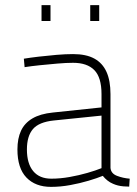

<svg xmlns="http://www.w3.org/2000/svg" viewBox="-20 -720 535 749"><path d="M179 9Q118 9 83 -27.5Q48 -64 48 -137Q48 -180 62 -210Q76 -240 106.5 -258Q137 -276 186 -281L376 -301V-353Q376 -418 348 -446.5Q320 -475 265 -475Q239 -475 204 -472Q169 -469 135 -465.5Q101 -462 76 -458L73 -491Q97 -495 131 -499Q165 -503 200.5 -506Q236 -509 265 -509Q316 -509 348 -491.5Q380 -474 395.5 -439.5Q411 -405 411 -353V-65Q413 -43 436.5 -34Q460 -25 486 -23L484 8Q473 8 461.5 7Q450 6 440 3.5Q430 1 421 -3Q409 -8 399 -16Q389 -24 381 -34Q359 -25 325.5 -15Q292 -5 254 2Q216 9 179 9ZM180 -23Q215 -23 251.5 -29.5Q288 -36 321 -45.5Q354 -55 376 -64V-269L190 -250Q132 -244 108.5 -216.5Q85 -189 85 -137Q85 -82 109.5 -52.5Q134 -23 180 -23ZM332 -638V-700H367V-638ZM142 -638V-700H177V-638Z"/></svg>

Font: Cairo Play ExtraLight
Style: Regular
Weight: 250
Version: Version 3.119